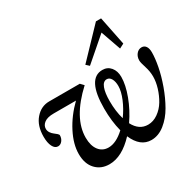

<svg xmlns="http://www.w3.org/2000/svg" viewBox="-158 -888 1087 1071"><g transform="rotate(-30 385.5 -352.5)"><path d="M433.6 -519 414.1 -537.1 586.4 -717.3H619.6L656.7 -533.7L627.4 -518.6L582 -647.5ZM254.4 11.2Q200.7 11.2 167 -24.7Q133.3 -60.5 133.3 -124Q133.3 -186.5 169.9 -257.8Q206.5 -329.1 269 -390.1H125.5Q85 -390.1 64.7 -375Q44.4 -359.9 44.4 -337.4Q44.4 -323.7 52.2 -312Q60.1 -300.3 69.6 -293.5Q79.1 -286.6 86.9 -279.5Q94.7 -272.5 94.7 -267.6Q94.7 -248 83.3 -233.4Q71.8 -218.8 55.7 -218.8Q35.6 -218.8 23.7 -242.4Q11.7 -266.1 11.7 -305.7Q11.7 -376.5 48.3 -418.7Q85 -460.9 137.2 -460.9H334.5L354 -440.4Q212.4 -309.6 212.4 -183.6Q212.4 -131.8 235.1 -102.1Q257.8 -72.3 296.9 -72.3Q345.7 -72.3 400.4 -123Q382.8 -190.9 382.8 -272.5Q382.8 -464.8 481.4 -464.8Q514.2 -464.8 534.2 -440.7Q554.2 -416.5 554.2 -378.4Q554.2 -327.6 529.1 -260.3Q503.9 -192.9 462.4 -132.8Q493.7 -72.3 551.3 -72.3Q585 -72.3 615.5 -93.8Q646 -115.2 665.8 -148.2Q685.5 -181.2 697.3 -219.5Q709 -257.8 709 -292Q709 -324.7 697.8 -359.1Q686.5 -393.6 686.5 -407.2Q686.5 -431.2 700.2 -448Q713.9 -464.8 733.9 -464.8Q751 -464.8 760.7 -451.2Q770.5 -437.5 770.5 -411.6Q770.5 -374 760.5 -321.8Q750.5 -269.5 729.5 -211.2Q708.5 -152.8 680.2 -103.3Q651.9 -53.7 611.1 -21.2Q570.3 11.2 524.9 11.2Q453.6 11.2 416.5 -75.2Q335.9 11.2 254.4 11.2ZM430.2 -293.9Q430.2 -227.1 445.8 -174.8Q476.6 -217.3 495.6 -262.9Q514.6 -308.6 514.6 -342.8Q514.6 -371.6 504.4 -389.6Q494.1 -407.7 476.6 -407.7Q453.6 -407.7 441.9 -377.2Q430.2 -346.7 430.2 -293.9Z"/></g></svg>

Font: Elstob 6pt
Style: Italic
Weight: 400
Italic angle: -20°
Designer: Peter S. Baker
Version: Version 1.015